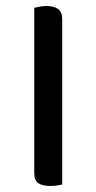

<svg xmlns="http://www.w3.org/2000/svg" viewBox="-20 -614 321 639"><path d="M134 -594Q160 -594 173.5 -584Q187 -574 187 -550V0Q180 2 169 3.5Q158 5 147 5Q121 5 107.5 -4.5Q94 -14 94 -38V-588Q102 -590 112.5 -592Q123 -594 134 -594Z"/></svg>

Font: Baloo Paaji 2 Medium
Style: Regular
Weight: 500
Designer: Shuchita Grover, Noopur Datye and Ek Type
Foundry: Ek Type
Version: Version 1.640;hotconv 1.0.111;makeotfexe 2.5.65597; ttfautoh